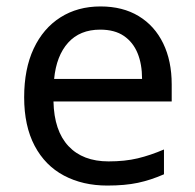

<svg xmlns="http://www.w3.org/2000/svg" viewBox="-20 -566 604 596"><path d="M292 -546Q361 -546 410.5 -516Q460 -486 486.5 -431.5Q513 -377 513 -304V-251H146Q148 -160 192.5 -112.5Q237 -65 317 -65Q368 -65 407.5 -74.5Q447 -84 489 -102V-25Q448 -7 408 1.5Q368 10 313 10Q237 10 178.5 -21Q120 -52 87.5 -113.5Q55 -175 55 -264Q55 -352 84.5 -415Q114 -478 167.5 -512Q221 -546 292 -546ZM291 -474Q228 -474 191.5 -433.5Q155 -393 148 -321H421Q421 -367 407 -401Q393 -435 364.5 -454.5Q336 -474 291 -474Z"/></svg>

Font: lkorean25
Style: Book
Weight: 400
Designer: Jelle Bosma - Monotype Design Team
Foundry: Monotype Imaging Inc.
Version: Version 2.003